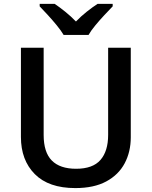

<svg xmlns="http://www.w3.org/2000/svg" viewBox="-20 -960 783 990"><path d="M654.3 -713.9V-252Q654.3 -177.2 622.8 -117.9Q591.3 -58.6 527.8 -24.4Q464.4 9.8 368.2 9.8Q231 9.8 159.4 -62.3Q87.9 -134.3 87.9 -253.9V-713.9H205.1V-264.2Q205.1 -174.8 247.1 -132.3Q289.1 -89.8 372.6 -89.8Q458.5 -89.8 498 -135.3Q537.6 -180.7 537.6 -264.6V-713.9ZM308.1 -779.8Q294.9 -802.2 272.7 -829.3Q250.5 -856.4 226.8 -882.3Q203.1 -908.2 184.6 -927.2V-939.9H262.2Q288.1 -922.4 316.9 -899.2Q345.7 -876 371.6 -849.1Q397.5 -876 427 -899.4Q456.5 -922.9 482.9 -939.9H561V-927.2Q542.5 -908.2 518.3 -882.3Q494.1 -856.4 471.7 -829.3Q449.2 -802.2 436.5 -779.8Z"/></svg>

Font: Open Sans SemiBold
Style: Regular
Weight: 600
Designer: Monotype Design Team
Foundry: Monotype Imaging Inc.
Version: Version 3.003; ttfautohint (v1.8.4)